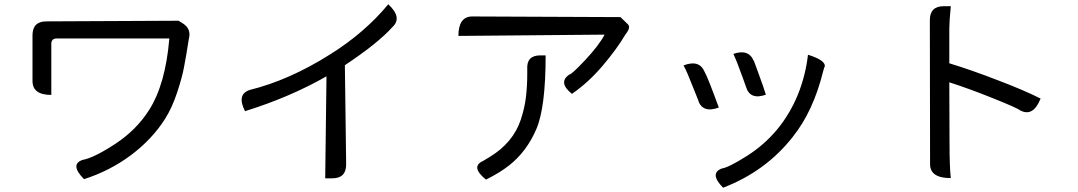

<svg xmlns="http://www.w3.org/2000/svg" viewBox="-20 -803 5040 898"><path d="M836 -693Q876 -667 863 -620Q850 -537 841 -491Q833 -445 809 -372Q785 -299 752 -247Q691 -151 592 -77Q494 -4 373 35Q305 -34 366 -55Q420 -65 519 -130Q618 -195 677 -288Q754 -408 772 -623H245Q220 -623 220 -598V-359Q132 -359 132 -424V-638Q132 -703 197 -703L815 -706Z M1126 -283Q1086 -361 1147 -382Q1333 -428 1523 -548Q1685 -649 1796 -783Q1863 -721 1816 -677Q1748 -601 1593 -498L1599 -34Q1599 31 1534 31H1501L1507 -446Q1335 -348 1126 -283Z M2916 -690Q2931 -676 2910 -649L2918 -659Q2908 -646 2904 -640Q2866 -575 2799 -496Q2732 -417 2655 -364Q2589 -417 2642 -454Q2653 -454 2716 -521Q2780 -589 2808 -641L2124 -635Q2124 -726 2189 -726L2882 -723ZM2532 -544Q2532 -299 2488 -198Q2443 -94 2362 -30Q2316 6 2253 37Q2179 -23 2239 -50L2269 -68Q2380 -135 2416 -244Q2434 -299 2440 -350Q2446 -402 2446 -455V-479Q2442 -544 2507 -544Z M3410 -551Q3483 -576 3506 -516Q3497 -544 3525 -467Q3553 -391 3562 -360Q3488 -334 3469 -397Q3480 -367 3453 -442Q3426 -517 3410 -551ZM3759 -547Q3845 -520 3837 -490H3836Q3831 -472 3830 -470Q3784 -283 3688 -163Q3562 -2 3362 75Q3296 8 3356 -15Q3387 -19 3474 -74Q3637 -178 3712 -361Q3748 -451 3759 -547ZM3177 -497Q3251 -526 3276 -466Q3290 -442 3342 -300Q3266 -272 3245 -334Q3255 -312 3223 -391Q3192 -471 3177 -497Z M4427 30Q4330 30 4330 -35L4329 -709Q4329 -774 4394 -774H4427Q4420 -702 4420 -670Q4420 -670 4420 -507Q4522 -476 4646 -428Q4770 -381 4847 -342Q4813 -257 4755 -285Q4736 -299 4623 -344Q4511 -389 4420 -418Q4421 -268 4421 -143Q4421 -19 4427 30Z"/></svg>

Font: Swei Toothpaste CJK TC
Style: Regular
Weight: 400
Version: Version 1.0